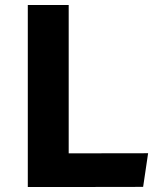

<svg xmlns="http://www.w3.org/2000/svg" viewBox="-20 -750 660 770"><path d="M255.5 0 554 -0.5 574 -135.5 255.5 -135V-730H91.5V0Z"/></svg>

Font: Monaspace Argon ExtraBold
Style: Bold
Weight: 800
Designer: Riley Cran & the Lettermatic Team
Foundry: Lettermatic
Version: Version 1.000 (Monaspace Argon)